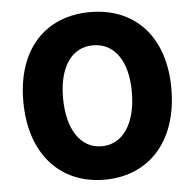

<svg xmlns="http://www.w3.org/2000/svg" viewBox="-54 -812 894 881"><g transform="rotate(-5 393.0 -372.0)"><path d="M393 14C596 14 734 -132 734 -376C734 -619 596 -758 393 -758C190 -758 52 -620 52 -376C52 -132 190 14 393 14ZM393 -140C295 -140 235 -232 235 -376C235 -520 295 -605 393 -605C491 -605 552 -520 552 -376C552 -232 491 -140 393 -140Z"/></g></svg>

Font: Noto Sans JP Black
Style: Regular
Weight: 900
Designer: Ryoko NISHIZUKA  (kana, bopomofo & ideographs); Paul D. Hunt (Latin, Greek & Cyrillic); Sandoll Communications , Soo-you
Foundry: Adobe
Version: Version 2.002;hotconv 1.0.116;makeotfexe 2.5.65601